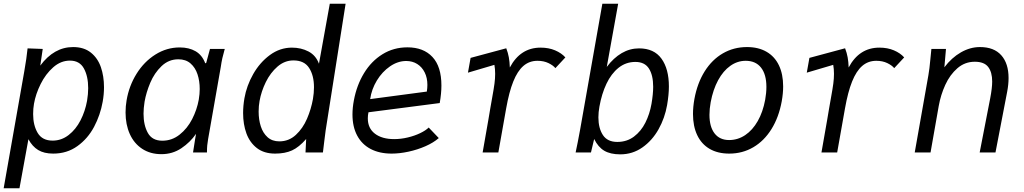

<svg xmlns="http://www.w3.org/2000/svg" viewBox="-22 -810 5442 1020"><path d="M124.5 -553 205 -550 192 -461.5Q265 -560 366.5 -560Q424 -560 460.8 -530.5Q497.5 -501 514 -453Q530.5 -405 530.5 -346.5Q530.5 -308.5 523.5 -269.5Q511 -199 477.8 -136.2Q444.5 -73.5 389.2 -33.8Q334 6 260.5 6Q212 6 180.8 -13Q149.5 -32 129 -70.5L81.5 190H-2.5L107 -431Q113.5 -466.5 117.5 -496.2Q121.5 -526 124.5 -553ZM440.5 -274.5Q446.5 -310.5 446.5 -341.5Q446.5 -404.5 423.8 -446.2Q401 -488 349.5 -488Q301 -488 260.8 -452.5Q220.5 -417 194 -363.8Q167.5 -310.5 158.5 -258.5Q154 -233 154 -204Q154 -144.5 178.2 -103.8Q202.5 -63 257.5 -63Q304.5 -63 342.8 -92.8Q381 -122.5 405.8 -170.8Q430.5 -219 440.5 -274.5Z M645 -212.5Q645 -246 650.5 -277Q663.5 -354 703.5 -418.2Q743.5 -482.5 803.5 -520.2Q863.5 -558 933 -558Q982 -558 1017 -537.8Q1052 -517.5 1068.5 -473.5L1073.5 -476L1093.5 -550H1172Q1164 -522 1159.2 -500.8Q1154.5 -479.5 1151 -455L1083.5 -70.5Q1080.5 -52 1079 -38Q1077.5 -24 1077.5 0H1003.5Q1005 -11 1008.8 -33.8Q1012.5 -56.5 1014.5 -70L1019.5 -99Q988.5 -54 941.5 -22.5Q894.5 9 835.5 9Q776.5 9 733.2 -19.5Q690 -48 667.5 -98.2Q645 -148.5 645 -212.5ZM1034 -281Q1039 -311 1039 -337Q1039 -380 1027.2 -415.5Q1015.5 -451 990.2 -473Q965 -495 925.5 -495Q874 -495 836 -458.5Q798 -422 776.2 -370.2Q754.5 -318.5 746 -269.5Q740.5 -234.5 740.5 -206Q740.5 -145 763.5 -103.8Q786.5 -62.5 840.5 -62.5Q891.5 -62.5 932.2 -94.8Q973 -127 998.8 -177.2Q1024.5 -227.5 1034 -281Z M1269.5 -209.5Q1269.5 -247.5 1276.5 -288Q1288 -354.5 1323.2 -416.5Q1358.5 -478.5 1412 -517.8Q1465.5 -557 1529 -557Q1577.5 -557 1616.8 -536.5Q1656 -516 1672.5 -471.5L1730 -790H1814L1708 -117Q1704.5 -95.5 1700.5 -58Q1696.5 -19 1693.5 0H1601L1604.5 -71.5Q1566.5 -28 1529.5 -11Q1492.5 6 1439.5 6Q1381 6 1343 -23.2Q1305 -52.5 1287.2 -101Q1269.5 -149.5 1269.5 -209.5ZM1640.5 -284Q1646 -316 1646 -346.5Q1646 -409 1620.2 -449Q1594.5 -489 1537 -489Q1490 -489 1452.2 -456.2Q1414.5 -423.5 1390.2 -374Q1366 -324.5 1357 -274Q1352 -247.5 1352 -217Q1352 -174.5 1363.5 -138.8Q1375 -103 1399.5 -81Q1424 -59 1462 -59Q1512.5 -59 1549.8 -93.5Q1587 -128 1609 -179.2Q1631 -230.5 1640.5 -284Z M1850.5 -202Q1850.5 -237.5 1858 -277Q1873 -357.5 1911.8 -421.2Q1950.5 -485 2009.8 -521.8Q2069 -558.5 2142.5 -558.5Q2227.5 -558.5 2275.2 -507.5Q2323 -456.5 2323 -355.5Q2323 -313.5 2314 -262.5L1935.5 -213.5Q1932 -197.5 1932 -181.5Q1932 -128.5 1969.8 -99.8Q2007.5 -71 2072 -71Q2108 -71 2144.5 -79.8Q2181 -88.5 2210.5 -102.8Q2240 -117 2255.5 -132.5L2309 -76.5Q2281 -52 2238.2 -33.2Q2195.5 -14.5 2148 -4.2Q2100.5 6 2058.5 6Q1994 6 1947.2 -18.5Q1900.5 -43 1875.5 -89.8Q1850.5 -136.5 1850.5 -202ZM2248.5 -359Q2248.5 -396.5 2234.2 -425.2Q2220 -454 2194.5 -470Q2169 -486 2136 -486Q2091.5 -486 2050 -457.5Q2008.5 -429 1980.2 -382.5Q1952 -336 1944.5 -283.5L2245.5 -323.5Q2248.5 -342.5 2248.5 -359Z M2572.5 -174Q2577.5 -204 2582.8 -235.2Q2588 -266.5 2593 -293Q2601.5 -339.5 2605 -366.2Q2608.5 -393 2608.5 -417.5Q2608.5 -443.5 2604.5 -465.5L2464 -424L2478 -502.5L2667.5 -553.5Q2677 -529 2681.2 -505.2Q2685.5 -481.5 2686.5 -451.5Q2742.5 -557 2850 -557Q2893 -557 2927 -542.5Q2961 -528 2981.5 -505L2928.5 -448Q2917 -462.5 2891.8 -474.8Q2866.5 -487 2833.5 -487Q2790 -487 2758.5 -459.8Q2727 -432.5 2704.8 -377Q2682.5 -321.5 2667 -234L2625.5 0H2542Q2549 -37 2572.5 -174Z M3134.5 -71.5 3117.5 0H3036Q3046.5 -48 3060 -122L3178 -790H3262L3201.5 -454.5Q3237.5 -502.5 3280.8 -527.8Q3324 -553 3373 -553Q3452.5 -553 3492 -498.5Q3531.5 -444 3531.5 -350.5Q3531.5 -307.5 3522 -252Q3510 -183 3476.5 -123.2Q3443 -63.5 3390.8 -26.8Q3338.5 10 3273 10Q3221 10 3188.2 -9.2Q3155.5 -28.5 3134.5 -71.5ZM3439 -258Q3448 -310.5 3448 -349Q3448 -410.5 3425.5 -445.8Q3403 -481 3353.5 -481Q3303 -481 3264 -449.8Q3225 -418.5 3199.8 -365Q3174.5 -311.5 3162.5 -244Q3157 -214 3157 -186.5Q3157 -129 3181 -92.5Q3205 -56 3257.5 -56Q3308 -56 3345.8 -84.2Q3383.5 -112.5 3406.5 -158.2Q3429.5 -204 3439 -258Z M3659.5 -204.5Q3659.5 -242 3667 -284Q3682.5 -368.5 3721.5 -430.8Q3760.5 -493 3818.2 -526.5Q3876 -560 3946.5 -560Q4007 -560 4050.2 -535Q4093.5 -510 4116 -463Q4138.5 -416 4138.5 -351Q4138.5 -314 4131 -272Q4115.5 -187 4076.5 -124.2Q4037.5 -61.5 3980 -27.8Q3922.5 6 3852 6Q3791 6 3747.8 -19.2Q3704.5 -44.5 3682 -92Q3659.5 -139.5 3659.5 -204.5ZM4043 -280Q4049.5 -316 4049.5 -348.5Q4049.5 -414.5 4021 -450.8Q3992.5 -487 3939.5 -487Q3895.5 -487 3857.8 -460.2Q3820 -433.5 3793 -383.8Q3766 -334 3753.5 -267Q3747 -231.5 3747 -200Q3747 -136.5 3774.2 -101.2Q3801.5 -66 3851.5 -66Q3897.5 -66 3936.8 -92.2Q3976 -118.5 4003.5 -166.8Q4031 -215 4043 -280Z M4372.5 -174Q4377.5 -204 4382.8 -235.2Q4388 -266.5 4393 -293Q4401.5 -339.5 4405 -366.2Q4408.5 -393 4408.5 -417.5Q4408.5 -443.5 4404.5 -465.5L4264 -424L4278 -502.5L4467.5 -553.5Q4477 -529 4481.2 -505.2Q4485.5 -481.5 4486.5 -451.5Q4542.5 -557 4650 -557Q4693 -557 4727 -542.5Q4761 -528 4781.5 -505L4728.5 -448Q4717 -462.5 4691.8 -474.8Q4666.5 -487 4633.5 -487Q4590 -487 4558.5 -459.8Q4527 -432.5 4504.8 -377Q4482.5 -321.5 4467 -234L4425.5 0H4342Q4349 -37 4372.5 -174Z M4920.5 -494.5Q4924 -532 4926 -550H5003.5L4995 -452.5Q5033.5 -503.5 5082.8 -531.8Q5132 -560 5184 -560Q5258.5 -560 5297.2 -516.5Q5336 -473 5336 -395.5Q5336 -361 5328.5 -322L5266.5 0H5182.5L5238.5 -288Q5249 -343 5249 -377Q5249 -426.5 5227.8 -454.2Q5206.5 -482 5156.5 -482Q5104 -482 5064.2 -447.5Q5024.5 -413 5000 -359.5Q4975.5 -306 4965 -247L4921.5 0H4837.5L4910 -410Q4916 -443.5 4920.5 -494.5Z"/></svg>

Font: JuliaMono Italic
Style: Regular
Weight: 400
Italic angle: -9°
Monospace: yes
Designer: cormullion
Foundry: corm
Version: Version 0.049; ttfautohint (v1.8.4)